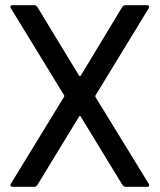

<svg xmlns="http://www.w3.org/2000/svg" viewBox="-20 -720 615 740"><path d="M227 -353 22 -688Q20 -692 20 -694Q20 -700 29 -700H112Q119 -700 124 -693L285 -428Q286 -427 288 -427Q290 -427 291 -428L451 -693Q456 -700 463 -700H546Q552 -700 554 -696.5Q556 -693 553 -688L348 -352Q347 -349 348 -346L553 -12Q555 -8 555 -6Q555 0 546 0H464Q457 0 452 -7L291 -271Q290 -273 288 -273Q286 -273 285 -271L124 -7Q119 0 112 0H29Q23 0 21 -3.5Q19 -7 22 -12L227 -347Q229 -350 227 -353Z"/></svg>

Font: BarlowMedium
Style: Regular
Weight: 500
Designer: Jeremy Tribby
Foundry: Tribby Type
Version: Version 1.422